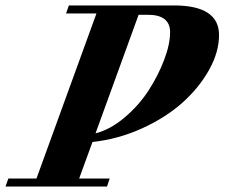

<svg xmlns="http://www.w3.org/2000/svg" viewBox="-72 -683 822 703"><path d="M-51.8 0 -41.5 -29.3H61.5L281.2 -633.8H169.9L180.2 -663.1H564.5Q730 -663.1 730 -554.7Q730 -492.2 693.4 -426.8Q656.7 -361.3 595.5 -306.6Q534.2 -252 447.3 -212.6Q360.4 -173.3 266.6 -163.1L217.8 -29.3H329.6L319.8 0ZM469.2 -628.9H435.5L277.8 -194.8Q331.5 -208.5 383.5 -252.2Q435.5 -295.9 471.2 -350.6Q506.8 -405.3 528.8 -463.1Q550.8 -521 550.8 -564.9Q550.8 -628.9 469.2 -628.9Z"/></svg>

Font: Elstob ExtraBold
Style: Italic
Weight: 800
Italic angle: -20°
Designer: Peter S. Baker
Version: Version 1.015